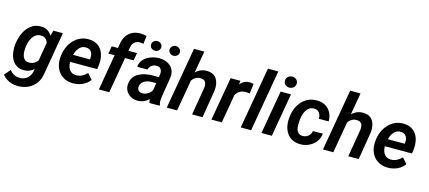

<svg xmlns="http://www.w3.org/2000/svg" viewBox="-71 -1405 5042 2256"><g transform="rotate(15 2449.5 -277.0)"><path d="M421.9 -528.3H537.6L450.2 -16.6Q440.4 54.7 403.1 105.7Q365.7 156.7 307.9 183.3Q250 210 178.7 208.5Q143.6 207.5 109.4 197.5Q75.2 187.5 45.7 168.2Q16.1 148.9 -5.4 121.1L58.6 46.4Q80.6 75.7 110.4 92.3Q140.1 108.9 176.8 109.9Q216.3 110.8 246.8 95.7Q277.3 80.6 296.9 52.2Q316.4 23.9 323.2 -14.6L391.1 -414.1ZM29.8 -254.4 31.2 -264.6Q37.1 -314.5 54.7 -363.5Q72.3 -412.6 101.8 -452.6Q131.3 -492.7 174.3 -516.1Q217.3 -539.6 274.4 -538.1Q326.7 -536.6 359.6 -512.5Q392.6 -488.3 410.4 -449.5Q428.2 -410.6 434.3 -365.5Q440.4 -320.3 438 -276.4L435.1 -248.5Q426.8 -203.6 408.4 -157.5Q390.1 -111.3 361.1 -72.8Q332 -34.2 291.5 -11.2Q251 11.7 199.2 10.3Q146.5 8.8 111.6 -15.6Q76.7 -40 57.1 -79.1Q37.6 -118.2 31.5 -164.1Q25.4 -210 29.8 -254.4ZM157.7 -265.1 156.2 -254.4Q153.8 -230.5 154.5 -203.1Q155.3 -175.8 163.1 -150.9Q170.9 -126 188.7 -109.9Q206.5 -93.8 237.8 -92.8Q276.4 -90.8 305.4 -109.1Q334.5 -127.4 353 -157.7Q371.6 -188 378.9 -223.1L390.1 -300.3Q392.1 -324.2 388.7 -348.1Q385.3 -372.1 374.5 -391.6Q363.8 -411.1 345.5 -423.1Q327.1 -435.1 298.8 -435.5Q264.6 -437 239.5 -421.4Q214.4 -405.8 197.5 -380.1Q180.7 -354.5 170.9 -324Q161.1 -293.5 157.7 -265.1Z M799.8 9.8Q745.6 8.8 703.1 -11.2Q660.6 -31.2 632.3 -65.9Q604 -100.6 591.1 -146.5Q578.1 -192.4 582 -244.6L584 -264.6Q589.4 -318.8 610.1 -368.4Q630.9 -418 665.8 -456.8Q700.7 -495.6 748.3 -517.6Q795.9 -539.6 854 -538.1Q909.2 -537.1 947.8 -515.4Q986.3 -493.7 1009.5 -457.3Q1032.7 -420.9 1041 -375Q1049.3 -329.1 1043.9 -279.3L1036.6 -225.1H634.3L648.4 -314L923.3 -313.5L925.3 -324.7Q929.7 -353.5 922.6 -378.9Q915.5 -404.3 896.7 -420.2Q877.9 -436 846.2 -437Q811 -438 786.6 -422.1Q762.2 -406.2 746.3 -380.4Q730.5 -354.5 721.7 -324Q712.9 -293.5 709.5 -264.6L707.5 -245.1Q705.1 -217.8 709.2 -190.9Q713.4 -164.1 725.3 -142.1Q737.3 -120.1 758.8 -106.4Q780.3 -92.8 812 -91.8Q852.1 -90.8 885.5 -108.2Q918.9 -125.5 946.3 -153.8L1005.4 -86.9Q982.9 -53.7 949.7 -32Q916.5 -10.3 877.7 0Q838.9 10.3 799.8 9.8Z M1243.7 0H1117.2L1215.8 -577.1Q1223.1 -633.8 1250 -675.5Q1276.9 -717.3 1320.8 -740Q1364.7 -762.7 1423.3 -761.7Q1441.9 -761.2 1460 -758.5Q1478 -755.9 1495.6 -752L1484.4 -652.8Q1474.1 -655.3 1463.1 -656.7Q1452.1 -658.2 1441.4 -658.7Q1415.5 -658.7 1395 -648.9Q1374.5 -639.2 1361.1 -621.1Q1347.7 -603 1343.3 -577.1ZM1439.9 -528.3 1423.3 -435.5H1115.7L1131.8 -528.3Z M1728 -112.3 1766.6 -357.9Q1769.5 -381.3 1763.9 -400.6Q1758.3 -419.9 1743.2 -431.6Q1728 -443.4 1702.1 -443.8Q1679.2 -444.3 1659.9 -436Q1640.6 -427.7 1627.4 -412.1Q1614.3 -396.5 1609.4 -374L1483.4 -373Q1486.3 -416 1508.3 -447.5Q1530.3 -479 1564 -499.3Q1597.7 -519.5 1637.2 -529.3Q1676.8 -539.1 1714.8 -538.1Q1769 -537.1 1811.5 -515.1Q1854 -493.2 1876.5 -452.9Q1898.9 -412.6 1893.1 -355L1855.5 -124.5Q1851.1 -96.2 1849.1 -66.2Q1847.2 -36.1 1856.9 -8.8L1856.4 0L1731.9 0.5Q1723.6 -26.9 1723.9 -55.7Q1724.1 -84.5 1728 -112.3ZM1781.2 -321.8 1768.6 -245.1 1695.8 -245.6Q1673.3 -245.6 1650.6 -240.7Q1627.9 -235.8 1608.4 -225.3Q1588.9 -214.8 1575.7 -197.3Q1562.5 -179.7 1559.6 -154.3Q1557.1 -134.8 1564 -120.1Q1570.8 -105.5 1584.7 -96.9Q1598.6 -88.4 1618.2 -87.9Q1645 -87.4 1670.9 -98.4Q1696.8 -109.4 1716.1 -129.4Q1735.4 -149.4 1742.7 -175.8L1772.5 -119.1Q1761.7 -90.3 1743.2 -66.4Q1724.6 -42.5 1700.2 -25.1Q1675.8 -7.8 1647.2 1.7Q1618.7 11.2 1587.4 10.7Q1543.5 9.8 1507.1 -9.8Q1470.7 -29.3 1449.7 -64Q1428.7 -98.6 1430.7 -144Q1433.1 -195.8 1456.8 -230.2Q1480.5 -264.6 1518.1 -284.7Q1555.7 -304.7 1600.3 -313.5Q1645 -322.3 1688.5 -322.3ZM1572.3 -666.5Q1572.3 -692.4 1590.6 -709.5Q1608.9 -726.6 1634.3 -727.1Q1659.2 -727.5 1678 -711.4Q1696.8 -695.3 1697.3 -669.4Q1697.8 -643.6 1679.2 -626.7Q1660.6 -609.9 1635.3 -609.4Q1610.8 -608.9 1591.8 -625Q1572.8 -641.1 1572.3 -666.5ZM1798.3 -666Q1797.9 -691.9 1816.2 -709Q1834.5 -726.1 1859.9 -726.6Q1884.8 -727.1 1903.8 -710.9Q1922.9 -694.8 1923.3 -668.9Q1923.8 -643.1 1905.3 -626.2Q1886.7 -609.4 1861.3 -608.9Q1836.9 -608.4 1817.9 -624.3Q1798.8 -640.1 1798.3 -666Z M2199.2 -750 2068.8 0H1942.9L2073.2 -750ZM2099.6 -283.2 2064 -282.7Q2069.3 -328.6 2085.9 -374.3Q2102.5 -419.9 2130.4 -457.5Q2158.2 -495.1 2198.5 -517.6Q2238.8 -540 2291.5 -538.6Q2335.9 -537.6 2365.2 -521Q2394.5 -504.4 2410.9 -476.3Q2427.2 -448.2 2432.6 -412.4Q2438 -376.5 2433.6 -336.9L2377.9 0H2251L2308.1 -338.4Q2311 -365.7 2306.4 -387.5Q2301.8 -409.2 2286.1 -422.4Q2270.5 -435.5 2240.2 -436Q2207 -437 2182.6 -424.1Q2158.2 -411.1 2141.1 -388.9Q2124 -366.7 2114 -339.1Q2104 -311.5 2099.6 -283.2Z M2684.1 -414.1 2612.3 0H2486.3L2578.1 -528.3H2697.3ZM2856.4 -532.7 2841.3 -412.1Q2830.1 -414.1 2818.4 -415.5Q2806.6 -417 2794.9 -417Q2765.6 -417.5 2742.4 -409.4Q2719.2 -401.4 2701.7 -385.7Q2684.1 -370.1 2672.4 -347.9Q2660.6 -325.7 2654.3 -298.3L2627 -301.8Q2631.8 -339.8 2643.6 -381.6Q2655.3 -423.3 2676.3 -459.5Q2697.3 -495.6 2730.2 -517.8Q2763.2 -540 2810.1 -539.6Q2821.8 -539.6 2833.3 -537.6Q2844.7 -535.6 2856.4 -532.7Z M3099.1 -750 2969.2 0H2842.8L2972.7 -750Z M3312.5 -528.3 3221.2 0H3094.7L3186.5 -528.3ZM3202.1 -664.1Q3201.7 -694.8 3222.4 -714.1Q3243.2 -733.4 3273.4 -733.9Q3302.2 -734.4 3323.5 -716.6Q3344.7 -698.7 3344.7 -668.5Q3345.2 -638.2 3324.2 -619.1Q3303.2 -600.1 3273.4 -599.6Q3244.6 -599.1 3223.6 -616.7Q3202.6 -634.3 3202.1 -664.1Z M3568.4 -91.3Q3595.7 -90.8 3617.7 -101.8Q3639.6 -112.8 3654.3 -132.3Q3668.9 -151.9 3674.3 -178.2L3793.5 -178.7Q3788.1 -120.6 3754.6 -77.9Q3721.2 -35.2 3670.9 -12Q3620.6 11.2 3564.5 9.8Q3507.8 8.8 3467.5 -13.2Q3427.2 -35.2 3402.6 -72Q3377.9 -108.9 3368.2 -156.2Q3358.4 -203.6 3363.3 -254.9L3365.2 -271Q3371.1 -325.7 3391.4 -374.5Q3411.6 -423.3 3445.8 -460.7Q3480 -498 3526.6 -518.8Q3573.2 -539.6 3631.8 -538.1Q3691.4 -537.1 3734.4 -510.7Q3777.3 -484.4 3800 -439.2Q3822.8 -394 3822.3 -335.4L3703.6 -335.9Q3704.1 -361.8 3696 -384.5Q3688 -407.2 3670.2 -421.4Q3652.3 -435.5 3623 -437Q3588.9 -438 3564.9 -423.1Q3541 -408.2 3525.6 -383.1Q3510.3 -357.9 3502 -328.6Q3493.7 -299.3 3490.2 -271L3489.3 -255.4Q3486.8 -231 3486.8 -203.1Q3486.8 -175.3 3493.9 -150.1Q3501 -125 3518.6 -108.6Q3536.1 -92.3 3568.4 -91.3Z M4099.1 -750 3968.8 0H3842.8L3973.1 -750ZM3999.5 -283.2 3963.9 -282.7Q3969.2 -328.6 3985.8 -374.3Q4002.4 -419.9 4030.3 -457.5Q4058.1 -495.1 4098.4 -517.6Q4138.7 -540 4191.4 -538.6Q4235.8 -537.6 4265.1 -521Q4294.4 -504.4 4310.8 -476.3Q4327.1 -448.2 4332.5 -412.4Q4337.9 -376.5 4333.5 -336.9L4277.8 0H4150.9L4208 -338.4Q4210.9 -365.7 4206.3 -387.5Q4201.7 -409.2 4186 -422.4Q4170.4 -435.5 4140.1 -436Q4106.9 -437 4082.5 -424.1Q4058.1 -411.1 4041 -388.9Q4023.9 -366.7 4013.9 -339.1Q4003.9 -311.5 3999.5 -283.2Z M4628.9 9.8Q4574.7 8.8 4532.2 -11.2Q4489.7 -31.2 4461.4 -65.9Q4433.1 -100.6 4420.2 -146.5Q4407.2 -192.4 4411.1 -244.6L4413.1 -264.6Q4418.5 -318.8 4439.2 -368.4Q4460 -418 4494.9 -456.8Q4529.8 -495.6 4577.4 -517.6Q4625 -539.6 4683.1 -538.1Q4738.3 -537.1 4776.9 -515.4Q4815.4 -493.7 4838.6 -457.3Q4861.8 -420.9 4870.1 -375Q4878.4 -329.1 4873 -279.3L4865.7 -225.1H4463.4L4477.5 -314L4752.4 -313.5L4754.4 -324.7Q4758.8 -353.5 4751.7 -378.9Q4744.6 -404.3 4725.8 -420.2Q4707 -436 4675.3 -437Q4640.1 -438 4615.7 -422.1Q4591.3 -406.2 4575.4 -380.4Q4559.6 -354.5 4550.8 -324Q4542 -293.5 4538.6 -264.6L4536.6 -245.1Q4534.2 -217.8 4538.3 -190.9Q4542.5 -164.1 4554.4 -142.1Q4566.4 -120.1 4587.9 -106.4Q4609.4 -92.8 4641.1 -91.8Q4681.2 -90.8 4714.6 -108.2Q4748 -125.5 4775.4 -153.8L4834.5 -86.9Q4812 -53.7 4778.8 -32Q4745.6 -10.3 4706.8 0Q4668 10.3 4628.9 9.8Z"/></g></svg>

Font: Roboto SemiBold
Style: Italic
Weight: 600
Designer: Christian Robertson
Foundry: Google
Version: Version 3.009; 2024